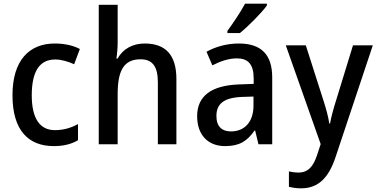

<svg xmlns="http://www.w3.org/2000/svg" viewBox="-20 -786 2053 1046"><path d="M273 10C327 10 369 -1 405 -22V-110C368 -90 328 -77 279 -77C196 -77 153 -142 153 -267C153 -396 195 -462 281 -462C314 -462 351 -451 384 -436L415 -519C382 -537 334 -549 279 -549C138 -549 48 -456 48 -267C48 -78 133 10 273 10Z M621 -558V-760H518V0H621V-272C621 -398 652 -463 746 -463C811 -463 840 -423 840 -338V0H941V-355C941 -487 882 -549 768 -549C705 -549 650 -521 621 -467H614C618 -490 621 -524 621 -558Z M1434 -756V-766H1315C1291 -721 1251 -661 1219 -618V-606H1287C1333 -643 1407 -718 1434 -756ZM1281 -549C1215 -549 1153 -531 1105 -504L1137 -430C1180 -452 1225 -468 1271 -468C1330 -468 1362 -437 1362 -359V-329L1280 -326C1130 -320 1054 -262 1054 -153C1054 -51 1113 10 1206 10C1285 10 1326 -17 1367 -75H1370L1388 0H1463V-364C1463 -488 1404 -549 1281 -549ZM1299 -258 1361 -260V-211C1361 -119 1310 -70 1238 -70C1190 -70 1159 -96 1159 -154C1159 -218 1196 -254 1299 -258Z M1537 -539 1727 -1 1708 57C1687 121 1659 154 1606 154C1587 154 1568 151 1554 148V232C1572 236 1593 240 1620 240C1715 240 1770 182 1807 73L2011 -539H1903L1811 -239C1796 -192 1784 -147 1778 -113H1774C1768 -153 1756 -195 1742 -239L1646 -539Z"/></svg>

Font: Noto Sans Arabic UI SmCn Md
Style: Regular
Weight: 500
Width: 4
Designer: Monotype Design Team, Nadine Chahine and Nizar Qandah
Foundry: Monotype Imaging Inc.
Version: Version 2.010